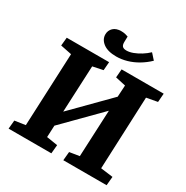

<svg xmlns="http://www.w3.org/2000/svg" viewBox="-203 -1085 1211 1252"><g transform="rotate(30 402.5 -459.0)"><path d="M541 -428 282 -166 278 -78 361 -65 355 0H33L39 -64L119 -76L143 -624L59 -641L65 -703H384L379 -640L302 -624L286 -274L545 -536L550 -623L473 -640L478 -703H795L790 -638L708 -623L685 -78L777 -66L771 0H445L451 -65L525 -77ZM405 -758Q341 -758 306.5 -784Q272 -810 272 -848Q272 -878 293 -898Q314 -918 352 -918Q369 -918 382 -915Q395 -912 405 -908L404 -869Q403 -846 412 -835.5Q421 -825 443 -825Q466 -825 492.5 -835Q519 -845 545.5 -861.5Q572 -878 594 -899Q594 -899 601.5 -891Q609 -883 617.5 -873Q626 -863 632 -857Q600 -826 562 -803.5Q524 -781 484 -769.5Q444 -758 405 -758Z"/></g></svg>

Font: Literata 18pt
Style: Bold Italic
Weight: 700
Italic angle: -2°
Designer: Latin by Veronika Burian and Jose Scaglione. Greek by Irene Vlachou. Cyrillic by Vera Evstafieva
Foundry: TypeTogether
Version: Version 3.103;gftools[0.9.29]